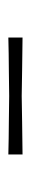

<svg xmlns="http://www.w3.org/2000/svg" viewBox="173 -525 74 460"><g transform="rotate(90 210.0 -295.0)"><path d="M70 -278V-312Q108.5 -311.5 147.8 -311Q187 -310.5 210 -310Q233.5 -310.5 272.8 -311Q312 -311.5 350 -312V-278Q312 -279 272.8 -279.2Q233.5 -279.5 210 -280Q187 -279.5 147.8 -279.2Q108.5 -279 70 -278Z"/></g></svg>

Font: Commissioner Loud Thin
Style: Regular
Weight: 100
Designer: Kostas Bartsokas
Foundry: Kostas Bartsokas
Version: Version 1.000; ttfautohint (v1.8.3)